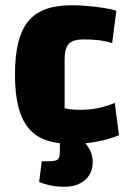

<svg xmlns="http://www.w3.org/2000/svg" viewBox="-20 -534 490 731"><path d="M254 14Q196 14 155 -0.5Q114 -15 88 -47Q62 -79 49.5 -129Q37 -179 37 -250Q37 -321 49.5 -371.5Q62 -422 88 -453.5Q114 -485 155 -499.5Q196 -514 254 -514Q283 -514 315.5 -511Q348 -508 377 -503.5Q406 -499 423 -493L407 -370Q381 -378 354.5 -381Q328 -384 298 -384Q258 -384 242 -367Q226 -350 226 -308V-122Q246 -116 289 -116Q323 -116 354 -122.5Q385 -129 417 -142L433 -19Q393 -3 347.5 5.5Q302 14 254 14ZM225 177Q174 177 129 159L139 80H165Q192 80 200 73Q208 66 208 41V-21H259Q292 -8 312.5 21Q333 50 333 83Q333 126 303.5 151.5Q274 177 225 177Z"/></svg>

Font: Changa
Style: Bold
Weight: 700
Designer: Eduardo Rodriguez Tunni
Foundry: Eduardo Rodriguez Tunni
Version: Version 3.002; ttfautohint (v1.8.2)